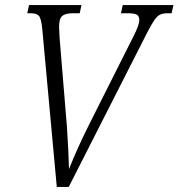

<svg xmlns="http://www.w3.org/2000/svg" viewBox="-20 -734 701 754"><path d="M146 -620Q142 -661 133 -671.5Q124 -682 100 -682H87L94 -714H300L293 -682H266Q237 -682 224.5 -671.5Q212 -661 212 -629Q212 -621 213 -608Q214 -595 214 -586L243 -234Q246 -188 248 -147.5Q250 -107 251 -70Q266 -108 285 -150.5Q304 -193 330 -245L505 -593Q527 -636 527 -655Q527 -671 517 -676.5Q507 -682 480 -682H455L462 -714H661L654 -682H638Q621 -682 609.5 -677Q598 -672 586.5 -655.5Q575 -639 557 -604L250 0H203Z"/></svg>

Font: Noto Serif Condensed Light
Style: Italic
Weight: 300
Width: 3
Italic angle: -12°
Designer: Monotype Design Team
Foundry: Monotype Imaging Inc.
Version: Version 2.014; ttfautohint (v1.8.4.7-5d5b)